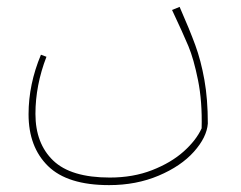

<svg xmlns="http://www.w3.org/2000/svg" viewBox="-20 -303 700 558"><path d="M584 56Q581 96 543.5 138Q506 180 441 207.5Q376 235 297 235Q176 235 119.5 179.5Q63 124 63 29Q63 -58 99 -144L115 -138Q83 -55 83 28Q83 114 134.5 163.5Q186 213 299 213Q367 213 422 191.5Q477 170 513.5 137.5Q550 105 566 70Q568 -8 555.5 -70Q543 -132 527.5 -169Q512 -206 480 -274L502 -283Q531 -217 547.5 -172Q564 -127 574 -71Q584 -15 584 56Z"/></svg>

Font: FiraGO Thin
Style: Italic
Weight: 100
Italic angle: -8°
Designer: bBox Type GmbH
Foundry: bBox Type GmbH
Version: Version 1.001